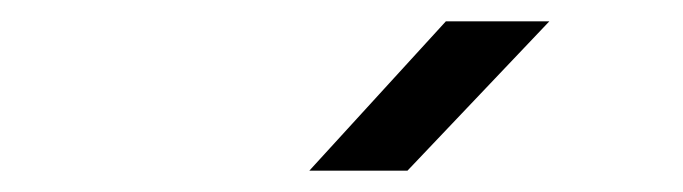

<svg xmlns="http://www.w3.org/2000/svg" viewBox="-20 -805 640 180"><path d="M270 -645H362L495 -785H398Z"/></svg>

Font: JetBrains Mono
Style: Italic
Weight: 400
Italic angle: -9°
Monospace: yes
Designer: Philipp Nurullin, Konstantin Bulenkov
Foundry: JetBrains
Version: Version 2.305